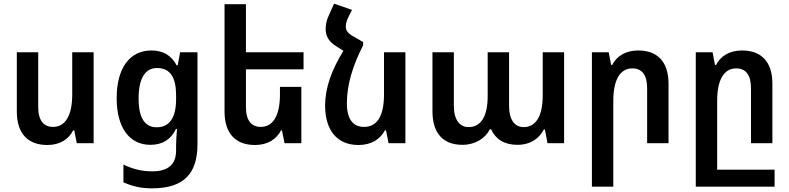

<svg xmlns="http://www.w3.org/2000/svg" viewBox="-20 -783 4317 1050"><path d="M492 -497H375V-266C375 -149 336 -89 270 -89C219 -89 189 -124 189 -197V-497H72V-173C72 -51 134 10 239 10C308 10 356 -22 380 -70H386L400 0H492Z M811 247C989 247 1060 163 1060 5V-497H965L952 -426H946C917 -480 872 -507 808 -507C688 -507 618 -409 618 -246C618 -85 688 9 802 9C867 9 914 -19 942 -77H948C945 -43 943 -13 943 12V39C943 114 903 154 812 154C752 154 703 140 655 117V214C704 236 751 247 811 247ZM837 -87C773 -87 738 -136 738 -245C738 -354 774 -411 838 -411C912 -411 943 -359 943 -262V-241C943 -144 910 -87 837 -87Z M1628 -308H1511V-266C1511 -149 1472 -89 1406 -89C1355 -89 1325 -124 1325 -197V-404H1640V-497H1325V-760H1208V-173C1208 -51 1270 10 1375 10C1444 10 1492 -22 1517 -70H1522L1536 0H1628Z M1966 -553 1916 -582C1882 -600 1871 -616 1871 -638C1871 -653 1876 -670 1884 -687L1905 -729L1807 -763L1777 -696C1766 -672 1761 -649 1761 -623C1761 -584 1780 -554 1819 -530L1858 -505C1794 -401 1758 -304 1758 -205C1758 -69 1825 10 1940 10C2012 10 2059 -22 2085 -70H2091L2105 0H2197V-497H2080V-266C2080 -145 2040 -89 1971 -89C1911 -89 1877 -131 1877 -218C1877 -323 1911 -428 1966 -536Z M2509 9C2578 9 2634 -26 2659 -76H2666C2689 -23 2737 9 2809 9C2884 9 2930 -28 2954 -75H2960L2974 0H3065V-497H2948V-261C2948 -149 2911 -88 2844 -88C2796 -88 2764 -125 2764 -206V-497H2647V-257C2647 -145 2609 -88 2543 -88C2495 -88 2462 -126 2462 -204V-497H2345V-175C2345 -52 2405 9 2509 9Z M3217 238H3334V-232C3334 -348 3372 -409 3438 -409C3490 -409 3519 -374 3519 -300V0H3636V-325C3636 -447 3574 -507 3470 -507C3400 -507 3352 -475 3328 -428H3322L3309 -497H3217Z M3785 238H4216V145H3902V-232C3902 -348 3940 -409 4006 -409C4058 -409 4087 -374 4087 -300V0H4204V-325C4204 -447 4142 -507 4038 -507C3968 -507 3920 -475 3896 -428H3890L3877 -497H3785Z"/></svg>

Font: Noto Sans Armenian SemiCondensed SemiBold
Style: Regular
Weight: 600
Width: 4
Designer: Monotype Design Team
Foundry: Monotype Imaging Inc.
Version: Version 2.008